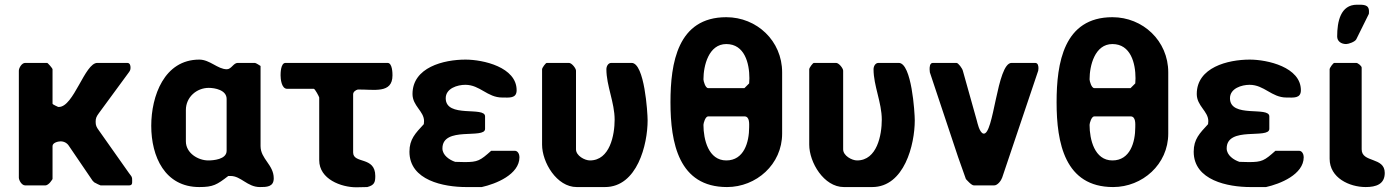

<svg xmlns="http://www.w3.org/2000/svg" viewBox="-20 -787 5933 815"><path d="M203 -347V-493C203 -497 183 -520 180 -520H87C72 -520 60 -498 60 -487V-33C60 -22 72 0 87 0H173C180 0 189 -8 193 -13C196 -17 203 -26 203 -27V-167C203 -181 226 -187 237 -187C252 -187 265 -180 273 -167L373 -20L380 -13C387 -9 405 0 407 0H527C542 0 541 -9 541 -20C541 -38 540 -35 527 -53C508 -80 419 -206 400 -233C389 -248 386 -255 386 -270C386 -285 389 -292 400 -307L527 -480C533 -488 534 -492 534 -501C534 -508 532 -520 520 -520H393C340 -520 293 -333 230 -333H227C224 -335 203 -343 203 -347Z M1062 -520H989C971 -520 962 -493 943 -493C904 -493 871 -534 826 -534C677 -534 622 -379 622 -253C622 -122 680 7 826 7C885 7 901 -3 949 -40H959C1003 -40 1030 7 1083 7C1111 7 1142 7 1142 -30C1142 -88 1086 -112 1086 -167V-507C1083 -509 1066 -520 1062 -520ZM866 -414C892 -414 942 -405 942 -367V-147C942 -110 885 -106 864 -106C821 -106 769 -137 769 -187V-320C769 -375 815 -414 866 -414Z M1171 -467C1171 -454 1174 -410 1199 -410H1312C1317 -410 1335 -376 1335 -373V-107C1335 -26 1429 8 1492 8C1499 8 1532 7 1539 7C1569 -1 1573 -13 1573 -40C1573 -125 1479 -90 1479 -140V-387C1479 -397 1490 -405 1499 -407C1567 -408 1646 -388 1646 -467C1646 -475 1646 -520 1625 -520H1192C1171 -520 1171 -475 1171 -467Z M1718 -143C1718 -21 1864 7 1959 7H2025C2084 -6 2185 -46 2185 -120C2185 -131 2179 -147 2165 -147H2065C2018 -105 2008 -99 1952 -99C1946 -99 1918 -100 1912 -100C1888 -108 1858 -128 1858 -157C1858 -253 2039 -195 2039 -240V-293C2039 -337 1872 -284 1872 -370C1872 -412 1922 -427 1955 -427C2018 -427 2048 -373 2112 -373C2141 -373 2173 -368 2173 -404C2173 -502 2031 -534 1956 -534C1863 -534 1731 -501 1731 -388C1731 -337 1780 -315 1780 -273C1780 -271 1779 -262 1779 -260C1743 -221 1718 -196 1718 -143Z M2484 -106C2462 -106 2425 -126 2425 -153V-487C2425 -497 2407 -520 2395 -520H2301C2296 -520 2281 -499 2281 -493V-173C2281 -98 2343 7 2428 7H2548C2685 7 2729 -174 2729 -276C2729 -308 2716 -520 2661 -520H2575C2561 -520 2554 -505 2554 -493C2554 -423 2589 -352 2589 -279C2589 -214 2569 -106 2484 -106Z M2826 -353C2826 -180 2861 7 3066 7C3190 7 3300 -89 3300 -220V-480C3300 -614 3192 -714 3063 -714C2856 -714 2826 -519 2826 -353ZM2966 -257C2966 -264 2974 -293 2986 -293H3140C3163 -293 3160 -260 3160 -247C3160 -183 3138 -106 3063 -106C2987 -106 2966 -195 2966 -257ZM2966 -450C2966 -508 2988 -600 3063 -600C3141 -600 3161 -518 3161 -455C3161 -449 3160 -434 3160 -433L3140 -413H2986C2974 -413 2966 -443 2966 -450Z M3618 -106C3596 -106 3559 -126 3559 -153V-487C3559 -497 3541 -520 3529 -520H3435C3430 -520 3415 -499 3415 -493V-173C3415 -98 3477 7 3562 7H3682C3819 7 3863 -174 3863 -276C3863 -308 3850 -520 3795 -520H3709C3695 -520 3688 -505 3688 -493C3688 -423 3723 -352 3723 -279C3723 -214 3703 -106 3618 -106Z M4080 -27C4083 -24 4103 0 4114 0H4200C4215 0 4230 -21 4234 -33L4387 -487C4387 -487 4388 -495 4388 -497C4388 -505 4387 -520 4374 -520H4274C4211 -520 4199 -209 4154 -220C4137 -224 4128 -270 4127 -273C4118 -305 4076 -455 4067 -487C4065 -496 4048 -520 4040 -520H3940C3926 -520 3926 -501 3926 -493C3926 -491 3927 -482 3927 -480L4047 -120C4052 -106 4075 -41 4080 -27Z M4465 -353C4465 -180 4500 7 4705 7C4829 7 4939 -89 4939 -220V-480C4939 -614 4831 -714 4702 -714C4495 -714 4465 -519 4465 -353ZM4605 -257C4605 -264 4613 -293 4625 -293H4779C4802 -293 4799 -260 4799 -247C4799 -183 4777 -106 4702 -106C4626 -106 4605 -195 4605 -257ZM4605 -450C4605 -508 4627 -600 4702 -600C4780 -600 4800 -518 4800 -455C4800 -449 4799 -434 4799 -433L4779 -413H4625C4613 -413 4605 -443 4605 -450Z M5047 -143C5047 -21 5193 7 5288 7H5354C5413 -6 5514 -46 5514 -120C5514 -131 5508 -147 5494 -147H5394C5347 -105 5337 -99 5281 -99C5275 -99 5247 -100 5241 -100C5217 -108 5187 -128 5187 -157C5187 -253 5368 -195 5368 -240V-293C5368 -337 5201 -284 5201 -370C5201 -412 5251 -427 5284 -427C5347 -427 5377 -373 5441 -373C5470 -373 5502 -368 5502 -404C5502 -502 5360 -534 5285 -534C5192 -534 5060 -501 5060 -388C5060 -337 5109 -315 5109 -273C5109 -271 5108 -262 5108 -260C5072 -221 5047 -196 5047 -143Z M5858 -53C5858 -122 5760 -95 5760 -153V-500C5760 -507 5744 -520 5737 -520H5644C5639 -520 5624 -499 5624 -493V-113C5624 -32 5708 7 5777 7C5821 7 5858 -5 5858 -53ZM5656 -632C5656 -612 5673 -600 5694 -600C5704 -600 5731 -609 5737 -620L5790 -727C5791 -727 5791 -736 5791 -739C5791 -769 5766 -767 5740 -767C5670 -767 5656 -695 5656 -632Z"/></svg>

Font: Asimov Print
Style: C
Weight: 500
Designer: Google
Version: Version 2.000980: 2014